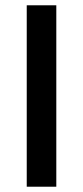

<svg xmlns="http://www.w3.org/2000/svg" viewBox="-20 -706 314 726"><path d="M81.1 0V-686H192.9V0Z"/></svg>

Font: Archivo Medium
Style: Regular
Weight: 500
Designer: Hector Gatti
Foundry: Omnibus-Type
Version: Version 2.001